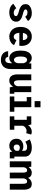

<svg xmlns="http://www.w3.org/2000/svg" viewBox="1732 -2486 962 4465"><g transform="rotate(90 2212.5 -253.0)"><path d="M274.5 11Q196.5 11 144 -15Q91.5 -41 66.5 -83L172 -151Q185 -126 211.5 -109Q238 -92 276.5 -92Q310.5 -92 332.5 -105Q354.5 -118 354.5 -143.5Q354.5 -168.5 322.8 -184Q291 -199.5 233.5 -214Q195.5 -223 159.2 -240.5Q123 -258 99.2 -288.8Q75.5 -319.5 75.5 -368.5Q75.5 -418 105.8 -449.8Q136 -481.5 183 -496.8Q230 -512 280.5 -512Q356 -512 404 -483.5Q452 -455 469 -423.5L367 -358Q358 -379.5 332.2 -395.5Q306.5 -411.5 274 -411.5Q247 -411.5 223 -401.5Q199 -391.5 199 -367Q199 -344 227.2 -330.5Q255.5 -317 301 -305.5Q328.5 -298.5 360.2 -287.8Q392 -277 420.2 -259.8Q448.5 -242.5 466.2 -215.8Q484 -189 484 -150.5Q484 -96 454 -60.2Q424 -24.5 376 -6.8Q328 11 274.5 11Z M828.5 11Q769 11 718 -19Q667 -49 636.2 -107.2Q605.5 -165.5 605.5 -250.5Q605.5 -334.5 635.5 -392.8Q665.5 -451 716.2 -481.5Q767 -512 829.5 -512Q891 -512 940 -484Q989 -456 1017.8 -403.5Q1046.5 -351 1046.5 -277Q1046.5 -258 1045.2 -244.2Q1044 -230.5 1042.5 -222H742.5Q747.5 -157 772 -124.5Q796.5 -92 833.5 -92Q858 -92 874 -103Q890 -114 899.2 -128.5Q908.5 -143 912 -154.5L1030 -99Q1018 -73.5 992 -48Q966 -22.5 925.2 -5.8Q884.5 11 828.5 11ZM831 -410Q799.5 -410 776.2 -384.5Q753 -359 745 -305H912V-310.5Q912 -348.5 890.8 -379.2Q869.5 -410 831 -410Z M1332 11Q1284.5 11 1244.5 -16.8Q1204.5 -44.5 1180.2 -102.5Q1156 -160.5 1156 -251Q1156 -341.5 1179 -399Q1202 -456.5 1241.2 -483.8Q1280.5 -511 1328 -511Q1370.5 -511 1401.2 -491Q1432 -471 1451.5 -441L1456 -500H1585.5V-22Q1585.5 89.5 1527.5 148.2Q1469.5 207 1371 207Q1308.5 207 1263.8 184.5Q1219 162 1195 123.8Q1171 85.5 1171 38H1303Q1303 58 1319 81Q1335 104 1373 104Q1410 104 1429.5 74Q1449 44 1449 -11.5V-57Q1429.5 -28 1400.2 -8.5Q1371 11 1332 11ZM1293 -251Q1293 -173.5 1315.2 -135.2Q1337.5 -97 1372.5 -97Q1403 -97 1423 -123.5Q1443 -150 1449 -188V-320.5Q1440.5 -353.5 1421 -378.2Q1401.5 -403 1371 -403Q1336.5 -403 1314.8 -365.8Q1293 -328.5 1293 -251Z M1852 11.5Q1784.5 11.5 1747 -36Q1709.5 -83.5 1709.5 -178.5V-500H1846V-212Q1846 -155.5 1859.5 -126.5Q1873 -97.5 1906.5 -97.5Q1937 -97.5 1958 -123.5Q1979 -149.5 1984.5 -181.5V-500H2121.5V-105.5H2159V0H2012L1993 -78Q1973 -40.5 1937.5 -14.5Q1902 11.5 1852 11.5Z M2331.5 -714.5H2474V-577.5H2331.5ZM2223.5 0V-105.5H2335.5V-394.5H2236.5V-500H2473V-105.5H2578V0Z M2685 0V-105.5H2766V-394.5H2685V-500H2873.5L2891.5 -429Q2917.5 -466.5 2957 -489Q2996.5 -511.5 3039.5 -511.5Q3072.5 -511.5 3088.2 -505.2Q3104 -499 3108.5 -496L3074.5 -379Q3071 -382.5 3057.5 -386.8Q3044 -391 3022.5 -391Q2983.5 -391 2948.2 -364.8Q2913 -338.5 2903.5 -302.5V-105.5H2996.5V0Z M3368 11Q3298 11 3252.2 -33Q3206.5 -77 3206.5 -156.5Q3206.5 -212.5 3232.5 -247.5Q3258.5 -282.5 3299.2 -298.8Q3340 -315 3384 -315Q3424 -315 3451 -304Q3478 -293 3486.5 -283.5V-334.5Q3486.5 -371.5 3462.2 -387.2Q3438 -403 3399 -403Q3357 -403 3323.5 -388Q3290 -373 3274.5 -362L3221 -463.5Q3234.5 -473.5 3264 -484.8Q3293.5 -496 3332.8 -504Q3372 -512 3415.5 -512Q3466.5 -512 3513.8 -497Q3561 -482 3591.2 -446.5Q3621.5 -411 3621.5 -349V-105.5H3663V0H3517L3503 -60Q3494.5 -37.5 3460 -13.2Q3425.5 11 3368 11ZM3411 -90Q3432 -90 3447.8 -99.8Q3463.5 -109.5 3473.2 -122Q3483 -134.5 3486.5 -142.5V-203Q3479.5 -213 3458.8 -223.2Q3438 -233.5 3414 -233.5Q3385 -233.5 3362.8 -217.5Q3340.5 -201.5 3340.5 -162.5Q3340.5 -124 3359.8 -107Q3379 -90 3411 -90Z M3732 0V-500H3856L3865 -439Q3888 -471.5 3922 -491.5Q3956 -511.5 3994.5 -511.5Q4088.5 -511.5 4115.5 -427Q4138.5 -464 4175.2 -487.8Q4212 -511.5 4255 -511.5Q4327.5 -511.5 4359.2 -462.5Q4391 -413.5 4391 -316.5V0H4253.5V-302.5Q4253.5 -356.5 4240.8 -380.2Q4228 -404 4197.5 -404Q4169 -404 4150.5 -379Q4132 -354 4128 -325V0H3994V-302.5Q3994 -356.5 3981.5 -380.2Q3969 -404 3938 -404Q3910 -404 3891.8 -379.5Q3873.5 -355 3869.5 -326.5V0Z"/></g></svg>

Font: Trispace SemiCondensed SemiBold
Style: Regular
Weight: 600
Width: 4
Designer: Tyler Finck
Foundry: Etcetera Type Company
Version: Version 1.210; ttfautohint (v1.8.3)